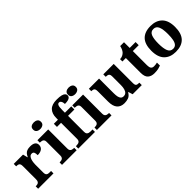

<svg xmlns="http://www.w3.org/2000/svg" viewBox="182 -1857 2955 2955"><g transform="rotate(-45 1659.5 -380.0)"><path d="M20 0V-53H23Q46 -53 62.9 -58Q79.9 -63 89.9 -78.5Q100 -94 100 -125V-415Q100 -445 91 -459.5Q82 -474 66 -478.5Q50 -483 28 -483H25V-536H227L246.5 -458H251.7Q265 -488 282 -508Q299 -528 325.5 -538Q352 -548 393 -548Q451.6 -548 479.8 -526.9Q508 -505.8 508 -467Q508 -421 474.5 -395.5Q441 -370 381 -370Q381 -411 371 -432Q361 -453 332 -453Q306 -453 290 -435Q274 -417 266 -390.5Q258 -364 255 -337Q252 -310 252 -293V-120Q252 -91 261 -76.5Q270 -62 286 -57.5Q302 -53 322 -53H354V0Z M540 0V-53H552Q567 -53 583.5 -57.5Q600 -62 611.5 -75.9Q623 -89.8 623 -117.7V-422Q623 -448.9 611 -462Q599 -475 582.5 -479Q566 -483 552 -483H540V-536H775V-118Q775 -90 786.5 -76Q798 -62 815 -57.5Q832 -53 846 -53H858V0ZM694.1 -626Q658 -626 633.5 -643.5Q609 -661 609 -698Q609 -736 633.7 -753Q658.5 -770 694.5 -770Q729 -770 754.5 -753Q780 -736 780 -698Q780 -661 754.4 -643.5Q728.8 -626 694.1 -626Z M894 0V-53H916Q931 -53 947.5 -57.5Q964 -62 975.5 -76Q987 -90 987 -118V-468H898V-536H987V-573Q987 -666 1036 -717.5Q1085 -769 1191 -769Q1256 -769 1292 -759.5Q1328 -750 1343 -733.5Q1358 -717 1358 -696Q1358 -674 1344.5 -659.5Q1331 -645 1303.5 -638Q1276 -631 1235 -631Q1235 -647 1230 -666Q1225 -685 1214.5 -698.5Q1204 -712 1185 -712Q1160 -712 1149.5 -684.5Q1139 -657 1139 -591V-536H1277V-468H1139V-118Q1139 -90 1150.5 -76Q1162 -62 1179 -57.5Q1196 -53 1210 -53H1257V0Z M1299 0V-53H1311Q1326 -53 1342.5 -57.5Q1359 -62 1370.5 -75.9Q1382 -89.8 1382 -117.7V-422Q1382 -448.9 1370 -462Q1358 -475 1341.5 -479Q1325 -483 1311 -483H1299V-536H1534V-118Q1534 -90 1545.5 -76Q1557 -62 1574 -57.5Q1591 -53 1605 -53H1617V0ZM1453.1 -626Q1417 -626 1392.5 -643.5Q1368 -661 1368 -698Q1368 -736 1392.7 -753Q1417.5 -770 1453.5 -770Q1488 -770 1513.5 -753Q1539 -736 1539 -698Q1539 -661 1513.4 -643.5Q1487.8 -626 1453.1 -626Z M1892 10Q1814.4 10 1772.2 -38.5Q1730 -87 1730 -188V-412Q1730 -441 1723 -456.5Q1716 -472 1701 -477.5Q1686 -483 1662 -483H1660V-536H1882V-216Q1882 -172.6 1888.5 -141.3Q1895 -110 1911.8 -92.5Q1928.6 -75 1957.8 -75Q1990 -75 2010 -93.5Q2030 -112 2039.5 -146.7Q2049 -181.4 2049 -227V-419Q2049 -447.9 2039 -461.5Q2029 -475 2012.8 -479Q1996.7 -483 1976.6 -483H1974V-536H2201V-115.6Q2201 -87 2209.5 -73.5Q2218 -60 2233.7 -56.5Q2249.4 -53 2268 -53H2276V0H2077L2055 -71H2050.1Q2020 -19 1979.5 -4.5Q1939 10 1892 10Z M2544 10Q2477 10 2437 -25Q2397 -60 2397 -148V-468H2322V-519Q2354 -519 2379.5 -532Q2405 -545 2420 -561Q2435 -577 2447 -601.5Q2459 -626 2466 -660H2549V-536H2677V-468H2549V-158Q2549 -113 2564.5 -92Q2580 -71 2615 -71Q2635 -71 2652.5 -73.5Q2670 -76 2686 -80V-15Q2670 -8 2633.5 1Q2597 10 2544 10Z M3010.6 10Q2891 10 2822 -59.3Q2753 -128.7 2753 -270.3Q2753 -411 2819.1 -480Q2885.2 -549 3014 -549Q3134 -549 3203 -480Q3272 -411 3272 -270.3Q3272 -128.7 3205.5 -59.3Q3139 10 3010.6 10ZM3013.2 -53Q3052 -53 3074.7 -77.4Q3097.3 -101.7 3107.2 -150.5Q3117 -199.2 3117 -270Q3117 -377 3093.5 -431Q3070 -485 3012 -485Q2954 -485 2931 -431.2Q2908 -377.5 2908 -270Q2908 -164 2931.5 -108.5Q2955 -53 3013.2 -53Z"/></g></svg>

Font: Noto Serif Kannada
Style: Regular
Weight: 400
Designer: Universal Thirst, Indian Type Foundry and the Monotype Design Team
Foundry: Monotype Imaging Inc.
Version: Version 2.003